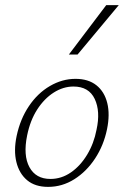

<svg xmlns="http://www.w3.org/2000/svg" viewBox="-20 -724 484 750"><path d="M168 6Q117 6 86 -20Q55 -46 44 -91Q33 -136 45 -193Q59 -259 93 -309.5Q127 -360 175 -388Q223 -416 275 -416Q325 -416 356.5 -391Q388 -366 399 -321.5Q410 -277 398 -219Q385 -156 351.5 -105Q318 -54 270.5 -24Q223 6 168 6ZM177 -25Q220 -25 257 -50.5Q294 -76 320.5 -120Q347 -164 357 -217Q373 -289 350 -337.5Q327 -386 267 -386Q227 -386 190 -362.5Q153 -339 125.5 -296.5Q98 -254 86 -195Q70 -117 95 -71Q120 -25 177 -25ZM249 -511 395 -704H444L283 -511Z"/></svg>

Font: Ysabeau Infant ExtraLight
Style: Italic
Weight: 250
Italic angle: -12°
Designer: Christian Thalmann (Catharsis Fonts)
Version: Version 2.001;gftools[0.9.30]; featfreeze: ss01,ss02,lnum